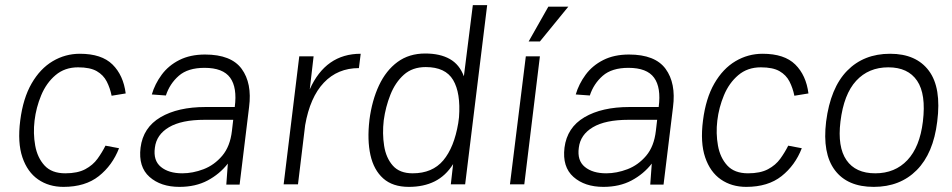

<svg xmlns="http://www.w3.org/2000/svg" viewBox="-20 -720 3720 750"><path d="M228 10Q171 10 129 -19Q87 -48 67.5 -105.5Q48 -163 59 -249Q70 -336 103.5 -394Q137 -452 186 -481Q235 -510 292 -510Q377 -510 419.5 -468Q462 -426 471 -355L416 -346Q410 -376 397 -401.5Q384 -427 358 -442Q332 -457 285 -457Q233 -457 197 -426.5Q161 -396 141 -348Q121 -300 115 -249Q109 -199 117.5 -151.5Q126 -104 154 -73.5Q182 -43 235 -43Q283 -43 313 -59Q343 -75 361 -100Q379 -125 392 -151L445 -141Q419 -74 366 -32Q313 10 228 10Z M681 10Q608 10 564 -29Q520 -68 529 -143Q539 -222 607 -262Q675 -302 783 -302H897Q907 -378 879 -416.5Q851 -455 779 -455Q714 -455 678.5 -424Q643 -393 628 -347L573 -351Q585 -392 611.5 -428Q638 -464 680.5 -485.5Q723 -507 781 -507Q883 -507 924 -451Q965 -395 953 -302L916 1H864L870 -81Q838 -40 791 -15Q744 10 681 10ZM692 -43Q733 -43 775 -59Q817 -75 848 -111.5Q879 -148 886 -209L891 -252H779Q689 -252 640 -223Q591 -194 585 -143Q578 -93 608.5 -68Q639 -43 692 -43Z M1088 0 1149 -500H1205L1190 -371Q1252 -510 1389 -510L1382 -454Q1299 -454 1245 -397Q1191 -340 1172 -231L1144 0Z M1641 -511Q1699 -511 1737 -489.5Q1775 -468 1792 -422L1827 -700H1883L1797 0H1741L1750 -79Q1721 -33 1678 -11.5Q1635 10 1577 10Q1514 10 1477 -23Q1440 -56 1427 -114.5Q1414 -173 1423 -250V-251Q1433 -328 1460.5 -386.5Q1488 -445 1533 -478Q1578 -511 1641 -511ZM1643 -458Q1591 -458 1557.5 -428Q1524 -398 1505 -350Q1486 -302 1479 -250Q1473 -198 1480.5 -150.5Q1488 -103 1514.5 -73Q1541 -43 1592 -43Q1669 -43 1711.5 -93.5Q1754 -144 1770 -239L1773 -262Q1780 -357 1750 -407.5Q1720 -458 1643 -458Z M2122 -694H2200L2089 -558H2045ZM2034 -500H2089L2028 0H1972Z M2337 10Q2264 10 2220 -29Q2176 -68 2185 -143Q2195 -222 2263 -262Q2331 -302 2439 -302H2553Q2563 -378 2535 -416.5Q2507 -455 2435 -455Q2370 -455 2334.5 -424Q2299 -393 2284 -347L2229 -351Q2241 -392 2267.5 -428Q2294 -464 2336.5 -485.5Q2379 -507 2437 -507Q2539 -507 2580 -451Q2621 -395 2609 -302L2572 1H2520L2526 -81Q2494 -40 2447 -15Q2400 10 2337 10ZM2348 -43Q2389 -43 2431 -59Q2473 -75 2504 -111.5Q2535 -148 2542 -209L2547 -252H2435Q2345 -252 2296 -223Q2247 -194 2241 -143Q2234 -93 2264.5 -68Q2295 -43 2348 -43Z M2895 10Q2838 10 2796 -19Q2754 -48 2734.5 -105.5Q2715 -163 2726 -249Q2737 -336 2770.5 -394Q2804 -452 2853 -481Q2902 -510 2959 -510Q3044 -510 3086.5 -468Q3129 -426 3138 -355L3083 -346Q3077 -376 3064 -401.5Q3051 -427 3025 -442Q2999 -457 2952 -457Q2900 -457 2864 -426.5Q2828 -396 2808 -348Q2788 -300 2782 -249Q2776 -199 2784.5 -151.5Q2793 -104 2821 -73.5Q2849 -43 2902 -43Q2950 -43 2980 -59Q3010 -75 3028 -100Q3046 -125 3059 -151L3112 -141Q3086 -74 3033 -32Q2980 10 2895 10Z M3207 -245Q3224 -377 3289 -443.5Q3354 -510 3457 -510Q3559 -510 3608.5 -443.5Q3658 -377 3641 -245Q3626 -121 3561 -55.5Q3496 10 3393 10Q3290 10 3241 -55.5Q3192 -121 3207 -245ZM3399 -43Q3476 -43 3524.5 -94.5Q3573 -146 3585 -245Q3598 -352 3562.5 -404.5Q3527 -457 3450 -457Q3373 -457 3324.5 -404.5Q3276 -352 3263 -245Q3251 -146 3286.5 -94.5Q3322 -43 3399 -43Z"/></svg>

Font: Haskoy Light
Style: Italic
Weight: 300
Designer: Ertekin Erdin
Foundry: Ertekin Erdin
Version: Version 2.000; ttfautohint (v1.8.4.7-5d5b)